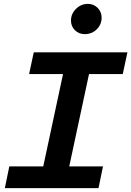

<svg xmlns="http://www.w3.org/2000/svg" viewBox="-20 -970 677 990"><path d="M5 0 28 -112H203L305 -588H130L154 -700H637L613 -588H439L337 -112H511L488 0ZM417 -794Q387 -794 366.5 -814Q346 -834 346 -864Q346 -899 372 -924.5Q398 -950 433 -950Q463 -950 483.5 -929.5Q504 -909 504 -879Q504 -844 479 -819Q454 -794 417 -794Z"/></svg>

Font: Red Hat Mono SemiBold
Style: Italic
Weight: 600
Italic angle: -12°
Monospace: yes
Designer: Pentagram, MCKL
Foundry: MCKL
Version: Version 1.030